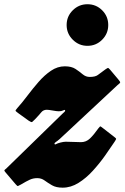

<svg xmlns="http://www.w3.org/2000/svg" viewBox="-58 -846 575 886"><path d="M22 -347.5Q44 -372 68.5 -404.5Q93 -437 120 -468Q147 -499 177.2 -519.5Q207.5 -540 241 -540Q272 -540 290.5 -527.8Q309 -515.5 323.5 -503.2Q338 -491 356 -491Q381.5 -491 393.2 -499.8Q405 -508.5 428 -525.5Q437.5 -532 440 -532.5Q442.5 -533 450 -524.5L487.5 -480Q497 -469 496.5 -465.5Q496 -462 484 -453L218 -205Q206.5 -195 199.8 -190.8Q193 -186.5 193.5 -182.5Q194.5 -177.5 200.8 -181Q207 -184.5 220 -188Q236 -192 245 -192Q264 -192 282.2 -191Q300.5 -190 316 -190Q339.5 -190 357.2 -207Q375 -224 396.5 -254.5Q403.5 -264 406.5 -262.5Q409.5 -261 418 -254L469.5 -214Q478.5 -207.5 477.8 -204.5Q477 -201.5 470.5 -191.5Q452 -163.5 426.5 -127.5Q401 -91.5 370.2 -57.8Q339.5 -24 304.2 -2Q269 20 231 20Q201 20 182 9Q163 -2 148 -13Q133 -24 114 -24Q95.5 -24 80 -17Q64.5 -10 38.5 5.5Q27.5 11.5 24.8 12.5Q22 13.5 14 4L-32 -50Q-38.5 -57.5 -38 -59.8Q-37.5 -62 -29.5 -68L229.5 -320.5Q235.5 -326 239.8 -330Q244 -334 242 -337.5Q240.5 -340.5 232 -336Q225.5 -332.5 213 -332.5Q204 -332.5 185 -336Q166 -339.5 158 -339.5Q142 -339.5 132.5 -327.8Q123 -316 103.5 -295.5Q94 -286 90.5 -283.2Q87 -280.5 74.5 -289L28 -322.5Q16.5 -331 14.2 -333.8Q12 -336.5 22 -347.5ZM345.5 -634.5Q306 -634.5 277.8 -662.8Q249.5 -691 249.5 -730.5Q249.5 -770.5 277.8 -798.5Q306 -826.5 345.5 -826.5Q385.5 -826.5 413.5 -798.5Q441.5 -770.5 441.5 -730.5Q441.5 -691 413.5 -662.8Q385.5 -634.5 345.5 -634.5Z"/></svg>

Font: Besley* Condensed Fatface
Style: Italic
Weight: 900
Width: 3
Italic angle: -13°
Designer: Owen Earl
Foundry: indestructible type*
Version: Version 3.000; ttfautohint (v1.8.3)